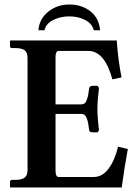

<svg xmlns="http://www.w3.org/2000/svg" viewBox="-20 -824 602 844"><path d="M148.9 -690.9Q152.8 -741.7 192.4 -772.9Q231.9 -804.2 284.2 -804.2Q340.3 -804.2 378.2 -773.7Q416 -743.2 419.9 -690.9H392.1Q386.2 -718.8 355.7 -735.4Q325.2 -752 284.2 -752Q245.1 -752 213.1 -735.6Q181.2 -719.2 175.8 -690.9ZM26.9 0 23.9 -2V-23.9Q23.9 -32.7 32.2 -33.2H45.9Q75.7 -33.2 88.4 -43.2Q101.1 -53.2 101.1 -77.1V-568.8Q101.1 -592.8 88.6 -602.8Q76.2 -612.8 45.9 -612.8H32.2Q24.4 -612.8 23.9 -621.1V-644L26.9 -646H493.2Q499 -561 514.2 -483.9L474.1 -475.1Q439.9 -600.1 368.2 -600.1H237.8Q223.6 -600.1 224.1 -570.8V-365.2H336.9Q345.7 -365.2 351.8 -369.6Q357.9 -374 362.1 -386.5Q366.2 -398.9 367.7 -407.5Q369.1 -416 372.1 -436Q372.1 -439.9 376.5 -443.4Q380.9 -446.8 388.2 -446.8H409.2L415 -437Q408.2 -380.9 408.2 -344.2Q408.2 -310.1 415 -251L409.2 -242.2H388.2Q372.1 -242.2 372.1 -252Q369.1 -272 367.7 -281Q366.2 -290 362.1 -302Q357.9 -314 352.1 -318.6Q346.2 -323.2 336.9 -323.2H224.1V-75.2Q224.1 -46.4 237.8 -45.9H391.1Q430.2 -45.9 457.5 -83Q484.9 -120.1 499 -179.2L542 -168.9Q525.9 -83 515.1 0Z"/></svg>

Font: Linux Libertine
Style: Semibold
Weight: 600
Designer: Philipp H. Poll
Foundry: Philipp H. Poll
Version: Version 5.1.2 ; ttfautohint (v0.9)